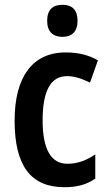

<svg xmlns="http://www.w3.org/2000/svg" viewBox="-20 -772 455 802"><path d="M241 -752C200 -752 177 -731 177 -685C177 -640 201 -618 241 -618C280 -618 304 -640 304 -685C304 -730 282 -752 241 -752ZM249 10C300 10 341 0 378 -26V-127C340 -102 306 -88 261 -88C193 -88 158 -149 158 -269C158 -391 191 -454 260 -454C290 -454 321 -444 356 -427L389 -520C356 -539 314 -553 254 -553C113 -553 41 -447 41 -268C41 -79 109 10 249 10Z"/></svg>

Font: Noto Sans Sinhala UI Condensed SemiBold
Style: Regular
Weight: 600
Width: 3
Designer: Jelle Bosma - Monotype Design Team
Foundry: Monotype Imaging Inc.
Version: Version 2.006